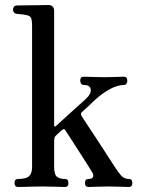

<svg xmlns="http://www.w3.org/2000/svg" viewBox="-20 -746 566 766"><path d="M52 0Q38 0 38 -16Q38 -32 52 -32Q84 -32 96 -43Q108 -54 108 -80V-642Q108 -668 103 -676Q98 -684 84 -686Q77 -688 64 -689Q51 -690 45 -691Q32 -694 32 -708Q32 -714 36 -719Q40 -724 46 -724Q49 -724 66.5 -724.5Q84 -725 106.5 -725Q129 -725 148 -725.5Q167 -726 172 -726Q196 -726 196 -702V-246Q196 -243 198.5 -241.5Q201 -240 204 -244Q250 -286 274.5 -308Q299 -330 309.5 -339.5Q320 -349 323 -352Q344 -371 342 -389Q340 -407 314 -407Q308 -407 304 -412Q300 -417 300 -424Q300 -440 314 -440Q325 -440 348.5 -439Q372 -438 397 -438Q421 -438 442.5 -439Q464 -440 474 -440Q488 -440 488 -424Q488 -417 484.5 -412Q481 -407 474 -407Q449 -407 417.5 -390Q386 -373 352 -341Q348 -337 336.5 -326Q325 -315 308 -300Q300 -294 305 -284Q313 -271 328 -248.5Q343 -226 360.5 -199.5Q378 -173 394 -148Q410 -123 421.5 -105.5Q433 -88 436 -83Q450 -61 462.5 -46.5Q475 -32 494 -32Q508 -32 508 -16Q508 0 494 0Q484 0 461 -1Q438 -2 414 -2Q389 -2 366 -1Q343 0 333 0Q319 0 319 -16Q319 -32 333 -32Q349 -32 351.5 -41Q354 -50 347 -60Q345 -63 335 -79.5Q325 -96 310.5 -118Q296 -140 281.5 -163Q267 -186 255.5 -203.5Q244 -221 240 -227Q236 -235 229 -228Q226 -227 221 -222Q216 -217 202 -204Q198 -200 197 -194.5Q196 -189 196 -183V-81Q196 -50 207 -41Q218 -32 239 -32Q253 -32 253 -16Q253 0 239 0Q229 0 202.5 -1Q176 -2 151 -2Q135 -2 114.5 -1.5Q94 -1 76.5 -0.5Q59 0 52 0Z"/></svg>

Font: Zen Old Mincho Medium
Style: Regular
Weight: 500
Designer: Yoshimichi Ohira
Foundry: Positype
Version: Version 1.500